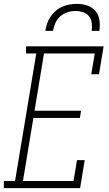

<svg xmlns="http://www.w3.org/2000/svg" viewBox="-46 -975 566 995"><path d="M-26 0V-37H32L142 -698H89V-735H491L467 -590H427L445 -698H182L133 -401H374L368 -364H127L73 -37H335L353 -145H393L369 0ZM189 -815Q192 -834 198 -852.5Q204 -871 215.5 -888Q227 -905 242.5 -918.5Q258 -932 276.5 -940Q295 -948 314 -951.5Q333 -955 352 -955Q380 -955 406 -946.5Q432 -938 449 -918Q466 -898 469.5 -870.5Q473 -843 469 -815H429Q432 -835 429.5 -855.5Q427 -876 415.5 -890.5Q404 -905 385 -911.5Q366 -918 346 -918Q325 -918 304 -911.5Q283 -905 266.5 -890.5Q250 -876 241 -856Q232 -836 229 -815Z"/></svg>

Font: Iosevka Slab Extralight
Style: Italic
Weight: 200
Italic angle: -9°
Monospace: yes
Designer: Belleve Invis
Foundry: Belleve Invis
Version: Version 11.1.1; ttfautohint (v1.8.3)